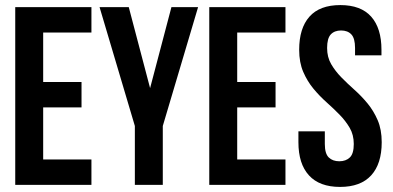

<svg xmlns="http://www.w3.org/2000/svg" viewBox="-20 -728 1546 756"><path d="M150 -405H301V-305H150V-100H340V0H40V-700H340V-600H150Z M511 -232 372 -700H487L571 -381L655 -700H760L621 -232V0H511Z M914 -405H1065V-305H914V-100H1104V0H804V-700H1104V-600H914Z M1158 -532Q1158 -617 1198.5 -662.5Q1239 -708 1320 -708Q1401 -708 1441.5 -662.5Q1482 -617 1482 -532V-510H1378V-539Q1378 -577 1363.5 -592.5Q1349 -608 1323 -608Q1297 -608 1282.5 -592.5Q1268 -577 1268 -539Q1268 -503 1284 -475.5Q1300 -448 1324 -423.5Q1348 -399 1375.5 -374.5Q1403 -350 1427 -321Q1451 -292 1467 -255Q1483 -218 1483 -168Q1483 -83 1441.5 -37.5Q1400 8 1319 8Q1238 8 1196.5 -37.5Q1155 -83 1155 -168V-211H1259V-161Q1259 -123 1274.5 -108Q1290 -93 1316 -93Q1342 -93 1357.5 -108Q1373 -123 1373 -161Q1373 -197 1357 -224.5Q1341 -252 1317 -276.5Q1293 -301 1265.5 -325.5Q1238 -350 1214 -379Q1190 -408 1174 -445Q1158 -482 1158 -532Z"/></svg>

Font: Bebas Neue
Style: Regular
Weight: 400
Designer: Ryoichi Tsunekawa
Foundry: Ryoichi Tsunekawa
Version: Version 1.300